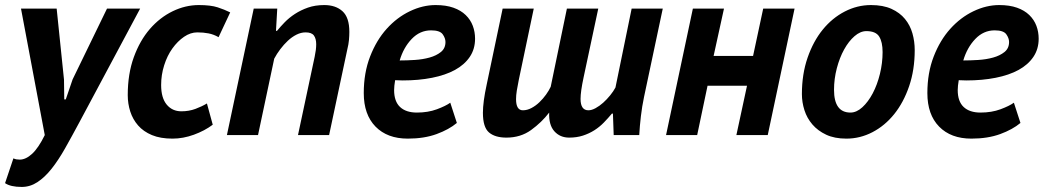

<svg xmlns="http://www.w3.org/2000/svg" viewBox="-37 -534 4126 759"><path d="M216 -219 217 -141H223L250 -220L386 -500H517L277 -51Q247 5 220.5 52Q194 99 167 133Q140 167 111 186Q82 205 49 205Q5 205 -17 190L16 92Q22 95 28.5 96Q35 97 41 97Q65 97 90 74Q115 51 140 0L46 -500H187Z M827 -387Q808 -398 787.5 -402Q767 -406 743 -406Q716 -406 690.5 -388.5Q665 -371 644.5 -342.5Q624 -314 612 -276Q600 -238 600 -198Q600 -147 622 -120.5Q644 -94 680 -94Q710 -94 735.5 -103.5Q761 -113 781 -125L804 -41Q772 -17 729.5 -1.5Q687 14 645 14Q597 14 563.5 0Q530 -14 509 -38Q488 -62 478 -93Q468 -124 468 -158Q468 -242 492 -308Q516 -374 555.5 -419.5Q595 -465 645.5 -489.5Q696 -514 749 -514Q796 -514 823.5 -505Q851 -496 873 -485Z M1141 0 1207 -310Q1213 -338 1213 -359Q1213 -381 1204 -393.5Q1195 -406 1171 -406Q1153 -406 1135 -397Q1117 -388 1101 -373Q1085 -358 1071 -339.5Q1057 -321 1047 -302L983 0H860L966 -500H1059L1054 -412H1058Q1071 -428 1088.5 -446Q1106 -464 1129 -479Q1152 -494 1180.5 -504Q1209 -514 1245 -514Q1290 -514 1317 -489.5Q1344 -465 1344 -408Q1344 -393 1342.5 -376Q1341 -359 1336 -339L1264 0Z M1769 -48Q1738 -22 1689 -4Q1640 14 1575 14Q1494 14 1447.5 -33.5Q1401 -81 1401 -166Q1401 -246 1426 -310.5Q1451 -375 1491.5 -420Q1532 -465 1583 -489.5Q1634 -514 1685 -514Q1726 -514 1755.5 -503.5Q1785 -493 1804 -474.5Q1823 -456 1832 -432Q1841 -408 1841 -381Q1841 -340 1820 -309Q1799 -278 1761.5 -257.5Q1724 -237 1671 -226.5Q1618 -216 1555 -216Q1547 -216 1540 -216.5Q1533 -217 1525 -217Q1523 -205 1522 -195.5Q1521 -186 1521 -178Q1521 -133 1544.5 -111Q1568 -89 1611 -89Q1655 -89 1690 -102Q1725 -115 1743 -128ZM1543 -295Q1571 -295 1602.5 -297Q1634 -299 1661 -306.5Q1688 -314 1706 -328.5Q1724 -343 1724 -368Q1724 -383 1713 -398.5Q1702 -414 1667 -414Q1623 -414 1590.5 -380Q1558 -346 1543 -295Z M2328 -500 2270 -228Q2258 -172 2258 -143Q2258 -98 2289 -98Q2302 -98 2317.5 -106.5Q2333 -115 2347.5 -128Q2362 -141 2375 -157Q2388 -173 2396 -188L2460 -500H2583L2509 -151Q2501 -113 2496.5 -74.5Q2492 -36 2490 0H2389L2386 -85H2382Q2367 -67 2350 -49.5Q2333 -32 2312.5 -19Q2292 -6 2267.5 2Q2243 10 2213 10Q2177 10 2154.5 -15Q2132 -40 2134 -89Q2104 -50 2062.5 -20Q2021 10 1965 10Q1920 10 1896 -10.5Q1872 -31 1872 -88Q1872 -131 1887 -200L1950 -500H2073L2014 -219Q2009 -195 2006 -176Q2003 -157 2003 -142Q2003 -98 2030 -98Q2047 -98 2064 -107Q2081 -116 2095.5 -130Q2110 -144 2121.5 -160Q2133 -176 2140 -191L2204 -500Z M2916 -195H2760L2719 0H2596L2702 -500H2825L2784 -313H2940L2980 -500H3104L2998 0H2874Z M3133 -162Q3133 -241 3155.5 -306Q3178 -371 3215.5 -417Q3253 -463 3302.5 -488.5Q3352 -514 3406 -514Q3454 -514 3487 -499Q3520 -484 3540.5 -459Q3561 -434 3570 -402Q3579 -370 3579 -336Q3579 -258 3557 -193.5Q3535 -129 3498 -83Q3461 -37 3412 -11.5Q3363 14 3309 14Q3262 14 3229 -1.5Q3196 -17 3174.5 -42Q3153 -67 3143 -98.5Q3133 -130 3133 -162ZM3260 -179Q3260 -89 3325 -89Q3349 -89 3372 -110Q3395 -131 3413 -165Q3431 -199 3441.5 -242Q3452 -285 3452 -328Q3452 -368 3438.5 -389.5Q3425 -411 3388 -411Q3364 -411 3341 -391Q3318 -371 3300 -338.5Q3282 -306 3271 -264Q3260 -222 3260 -179Z M3997 -48Q3966 -22 3917 -4Q3868 14 3803 14Q3722 14 3675.5 -33.5Q3629 -81 3629 -166Q3629 -246 3654 -310.5Q3679 -375 3719.5 -420Q3760 -465 3811 -489.5Q3862 -514 3913 -514Q3954 -514 3983.5 -503.5Q4013 -493 4032 -474.5Q4051 -456 4060 -432Q4069 -408 4069 -381Q4069 -340 4048 -309Q4027 -278 3989.5 -257.5Q3952 -237 3899 -226.5Q3846 -216 3783 -216Q3775 -216 3768 -216.5Q3761 -217 3753 -217Q3751 -205 3750 -195.5Q3749 -186 3749 -178Q3749 -133 3772.5 -111Q3796 -89 3839 -89Q3883 -89 3918 -102Q3953 -115 3971 -128ZM3771 -295Q3799 -295 3830.5 -297Q3862 -299 3889 -306.5Q3916 -314 3934 -328.5Q3952 -343 3952 -368Q3952 -383 3941 -398.5Q3930 -414 3895 -414Q3851 -414 3818.5 -380Q3786 -346 3771 -295Z"/></svg>

Font: PT Sans
Style: Bold Italic
Weight: 700
Italic angle: -12°
Designer: A.Korolkova, O.Umpeleva, V.Yefimov
Foundry: ParaType Ltd
Version: Version 2.003W OFL